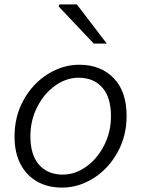

<svg xmlns="http://www.w3.org/2000/svg" viewBox="-20 -839 643 872"><path d="M46 -219Q46 -311 87.5 -385.5Q129 -460 197 -502.5Q265 -545 341 -545Q437 -545 496 -484.5Q555 -424 555 -313Q555 -221 513.5 -146.5Q472 -72 404.5 -29.5Q337 13 261 13Q198 13 149.5 -14Q101 -41 73.5 -93Q46 -145 46 -219ZM484 -311Q484 -397 444.5 -441.5Q405 -486 337 -486Q281 -486 230.5 -450Q180 -414 149 -353Q118 -292 118 -221Q118 -135 157.5 -90.5Q197 -46 265 -46Q321 -46 371.5 -82Q422 -118 453 -179Q484 -240 484 -311ZM246 -810 250 -819H329L465 -641H406Z"/></svg>

Font: Nebula Sans Book
Style: Regular
Weight: 400
Italic angle: -9°
Designer: Paul D. Hunt for Adobe (as Source Sans)
Foundry: Nebula Entertainment & Broadcasting LLC
Version: Version 1.010